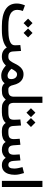

<svg xmlns="http://www.w3.org/2000/svg" viewBox="1209 -1921 723 3181"><g transform="rotate(90 1570.5 -330.5)"><path d="M452.1 -434.1 525.9 -507.8 600.1 -434.1 525.9 -359.4ZM289.1 -434.1 362.8 -507.8 437 -434.1 362.8 -359.4ZM481 0H410.2Q233.9 0 136 -61Q38.1 -122.1 38.1 -246.1Q38.1 -282.7 46.9 -317.1Q55.7 -351.6 68.8 -382.3L161.6 -348.1Q153.3 -327.1 148.2 -301.8Q143.1 -276.4 143.1 -253.4Q143.6 -179.2 207.3 -143.3Q271 -107.4 405.3 -107.4H478.5Q666 -107.4 715.3 -167Q721.7 -174.8 725.8 -187.7Q730 -200.7 730 -220.7Q730 -242.2 728.8 -263.7Q727.5 -285.2 726.1 -305.7L824.2 -317.4L832.5 -186Q835 -145 854 -126.2Q873 -107.4 914.6 -107.4H926.8V0H914.6Q814.5 0 767.1 -81.5Q722.7 -40 649.4 -20Q576.2 0 481 0Z M1065.4 -66.4Q1035.2 -34.2 1001 -17.1Q966.8 0 927.7 0H907.2V-107.4H925.3Q964.8 -107.4 989.5 -140.4Q1014.2 -173.3 1032.7 -212.9Q1065.9 -284.7 1109.1 -321.8Q1152.3 -358.9 1208 -358.9Q1260.3 -358.9 1296.9 -336.2Q1333.5 -313.5 1355.7 -275.6Q1377.9 -237.8 1387.7 -192.4Q1397 -147.5 1414.6 -127.4Q1432.1 -107.4 1456.1 -107.4H1469.2V0H1455.6Q1427.7 0 1402.8 -11Q1377.9 -22 1359.4 -45.4Q1336.9 -15.6 1307.1 -2.4Q1277.3 10.7 1235.8 10.7Q1188 10.7 1147.2 -9Q1106.4 -28.8 1065.4 -66.4ZM1119.6 -158.2Q1148.9 -125 1178.2 -109.4Q1207.5 -93.8 1232.4 -93.8Q1290.5 -93.8 1290.5 -152.3Q1290.5 -197.8 1268.6 -224.6Q1246.6 -251.5 1210.4 -251.5Q1183.1 -251.5 1160.2 -223.6Q1137.2 -195.8 1119.6 -158.2Z M1629.4 -64.5Q1604 -32.7 1571.8 -16.4Q1539.6 0 1480.5 0H1449.7V-107.4H1481.4Q1536.6 -107.4 1559.3 -130.1Q1582 -152.8 1582 -199.7V-671.9H1684.1V-199.7Q1684.1 -151.4 1702.9 -129.4Q1721.7 -107.4 1771 -107.4H1786.6V0H1772Q1720.7 0 1687.7 -16.6Q1654.8 -33.2 1629.4 -64.5Z M2161.1 0H2149.4Q2100.6 0 2068.6 -16.1Q2036.6 -32.2 2016.6 -64Q1988.8 -31.7 1943.6 -15.9Q1898.4 0 1839.8 0H1767.1V-107.4H1840.8Q1912.1 -107.4 1937.7 -126Q1963.4 -144.5 1963.9 -198.7Q1963.9 -224.6 1962.4 -252.7Q1960.9 -280.8 1959.5 -306.2L2059.1 -317.4L2067.4 -186.5Q2069.8 -145.5 2089.6 -126.5Q2109.4 -107.4 2150.4 -107.4H2161.1ZM1936 -481.9 2009.8 -555.7 2084 -481.9 2009.8 -407.2ZM1772.9 -481.9 1846.7 -555.7 1920.9 -481.9 1846.7 -407.2Z M2714.4 -107.4Q2741.7 -107.4 2757.1 -130.1Q2772.5 -152.8 2772.5 -206.1Q2772.5 -231.9 2765.9 -268.3Q2759.3 -304.7 2748.5 -341.8L2847.2 -366.7Q2859.4 -328.1 2867.7 -289.6Q2876 -251 2876 -213.4Q2876 -156.7 2860.6 -108.2Q2845.2 -59.6 2809.8 -30Q2774.4 -0.5 2714.8 0Q2632.8 0 2595.2 -63.5Q2543.5 0 2461.9 0Q2368.7 0 2332 -63Q2286.6 0 2175.3 0H2141.6V-107.4H2176.3Q2233.4 -107.4 2259 -126.7Q2284.7 -146 2284.7 -199.7Q2284.7 -211.4 2283 -238.8Q2281.2 -266.1 2278.8 -295.4L2378.9 -307.1L2387.7 -186.5Q2390.1 -150.4 2408.7 -128.9Q2427.2 -107.4 2462.9 -107.4Q2506.8 -107.4 2525.1 -130.1Q2543.5 -152.8 2543.5 -199.7Q2543.5 -210.4 2541.7 -238Q2540 -265.6 2538.1 -295.4L2637.7 -307.1L2646.5 -186.5Q2648.9 -150.9 2665 -129.2Q2681.2 -107.4 2714.4 -107.4Z M2976.6 -671.9H3078.6V-0.5H2976.6Z"/></g></svg>

Font: Vazir Medium FD-WOL
Style: Medium-FD-WOL
Weight: 500
Designer: Saber Rastikerdar
Foundry: Saber Rastikerdar
Version: Version 30.0.0